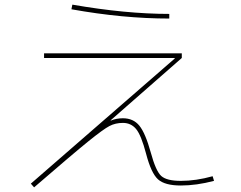

<svg xmlns="http://www.w3.org/2000/svg" viewBox="-20 -780 1040 828"><path d="M764 -550V-530L457 -261L458 -260Q482 -270 510 -270Q555 -270 581 -238Q607 -206 630 -123Q652 -42 675.5 -21Q699 0 760 0Q825 0 897 -20L903 0Q827 20 760 20Q691 20 661.5 -6.5Q632 -33 610 -117Q589 -197 567 -223.5Q545 -250 510 -250Q478 -250 452 -236.5Q426 -223 361 -170.5Q296 -118 127 28L113 12L734 -528L733 -530H170V-550ZM288 -740 292 -760Q522 -720 710 -720V-700Q511 -700 288 -740Z"/></svg>

Font: M PLUS 1p Thin
Style: Regular
Weight: 250
Version: Version 1.062